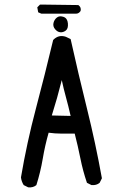

<svg xmlns="http://www.w3.org/2000/svg" viewBox="-20 -805 540 827"><path d="M101.6 2 82 -7.8Q72.3 -23.4 70.3 -41Q95.7 -190.4 134.8 -337.9Q173.8 -485.4 209 -632.8Q232.4 -657.2 263.7 -646.5L284.2 -636.7Q317.4 -487.3 354.5 -337.9Q391.6 -188.5 418.9 -37.1L409.2 -17.6Q395.5 -5.9 374 -7.8L354.5 -17.6Q336.9 -69.3 326.2 -123Q315.4 -176.8 301.8 -229.5Q272.5 -229.5 244.6 -229.5Q216.8 -229.5 189.5 -233.4Q173.8 -178.7 164.1 -121.1Q154.3 -63.5 136.7 -7.8Q123 3.9 101.6 2ZM284.2 -305.7Q274.4 -348.6 264.2 -385.7Q253.9 -422.9 246.1 -460Q236.3 -420.9 225.6 -382.8Q214.8 -344.7 203.1 -307.6ZM240.2 -666Q227.5 -667 217.3 -679.2Q207 -691.4 210.4 -706.1Q213.9 -720.7 225.1 -729.5Q236.3 -738.3 253.4 -732.4Q270.5 -726.6 272.5 -704.1Q274.4 -681.6 263.2 -673.3Q252 -665 240.2 -666ZM158.2 -746.1 144.5 -752 140.6 -773.4 152.3 -785.2H168L317.4 -783.2Q331.1 -773.4 327.1 -757.8Q319.3 -746.1 307.6 -746.1Z"/></svg>

Font: JasonHandwriting2
Style: Regular
Weight: 400
Version: Version 1.05.10